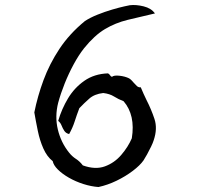

<svg xmlns="http://www.w3.org/2000/svg" viewBox="-20 -743 796 772"><path d="M603 -689Q542 -675 493 -663Q444 -651 402 -626Q360 -601 318 -549Q296 -521 276 -484Q256 -447 240 -407Q224 -367 214 -330Q200 -275 212.5 -222.5Q225 -170 258 -129Q270 -114 285.5 -104Q301 -94 313 -78Q363 -60 401.5 -74Q440 -88 467.5 -120Q495 -152 510 -187Q525 -280 477 -336Q456 -344 438.5 -355Q421 -366 395 -369Q360 -365 339 -346.5Q318 -328 299 -308Q288 -279 280 -254Q272 -229 258 -204Q245 -207 238.5 -217Q232 -227 227.5 -238.5Q223 -250 214 -257Q228 -305 253.5 -347.5Q279 -390 319 -418Q359 -446 414 -448Q419 -446 422 -441Q425 -436 430 -434Q438 -441 460.5 -438.5Q483 -436 499 -428Q504 -425 508.5 -420.5Q513 -416 518 -410Q524 -403 530.5 -397Q537 -391 546 -392Q551 -379 557 -366.5Q563 -354 569 -341Q588 -304 601 -265Q614 -226 598 -179Q595 -169 587.5 -153.5Q580 -138 571.5 -122.5Q563 -107 557 -98Q543 -78 514 -56Q485 -34 449 -16.5Q413 1 376 9Q347 7 315.5 -3Q284 -13 257 -28.5Q230 -44 212.5 -61.5Q195 -79 192 -95Q169 -113 154.5 -145.5Q140 -178 132 -217Q124 -256 118 -291Q131 -356 155 -421Q179 -486 219 -546.5Q259 -607 321 -658Q342 -672 372 -684Q402 -696 431 -704.5Q460 -713 480.5 -717.5Q501 -722 502 -722Q527 -725 557.5 -717.5Q588 -710 603 -689Z"/></svg>

Font: Yuji Mai
Style: Regular
Weight: 400
Designer: Kataoka Yuji
Foundry: Kinuta Font Factory
Version: Version 3.002